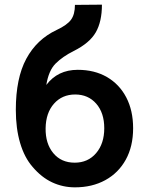

<svg xmlns="http://www.w3.org/2000/svg" viewBox="-20 -789 640 825"><path d="M302 16Q250 16 204 -5.5Q158 -27 120 -72Q85 -112 66.5 -174.5Q48 -237 48 -317Q48 -453 93 -536.5Q138 -620 223 -660Q268 -681 285 -704Q302 -727 302 -768L418 -769Q418 -696 391.5 -650Q365 -604 297 -570Q249 -546 219 -516Q189 -486 179 -424Q228 -489 314 -489Q386 -489 439.5 -458Q493 -427 522.5 -370.5Q552 -314 552 -238Q552 -160 520.5 -103Q489 -46 432.5 -15Q376 16 302 16ZM301 -90Q358 -90 393 -131Q428 -172 428 -238Q428 -304 393.5 -343.5Q359 -383 303 -383Q247 -383 212 -343.5Q177 -304 176 -238Q175 -172 209 -131Q243 -90 301 -90Z"/></svg>

Font: Geist Mono
Style: Bold
Weight: 700
Monospace: yes
Designer: Basement.studio, Andrés Briganti, Mateo Zaragoza
Foundry: Basement.studio, Vercel, Andrés Briganti, Guido Ferreyra, Mateo Zaragoza
Version: Version 1.500; ttfautohint (v1.8.4.7-5d5b)